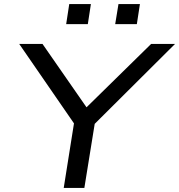

<svg xmlns="http://www.w3.org/2000/svg" viewBox="-20 -920 877 940"><path d="M292 0 349 -359 358 -293 74 -705H188L404 -394H403L720 -705H837L423 -293L451 -359L393 0ZM544 -802 560 -900H665L650 -802ZM304 -802 319 -900H425L410 -802Z"/></svg>

Font: Nunito Sans 7pt Expanded
Style: Italic
Weight: 400
Width: 7
Italic angle: -9°
Designer: Vernon Adams
Foundry: Vernon Adams
Version: Version 3.101;gftools[0.9.27]